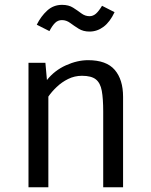

<svg xmlns="http://www.w3.org/2000/svg" viewBox="-20 -792 640 812"><path d="M100.5 0V-526.5H172L178.5 -453.5Q210.5 -494 258.8 -515.8Q307 -537.5 352.5 -537.5Q430 -537.5 465.2 -496.5Q500.5 -455.5 500.5 -382.5V0H416.5V-320.5Q416.5 -374.5 410.5 -407.8Q404.5 -441 385.5 -456.2Q366.5 -471.5 326.5 -471.5Q295.5 -471.5 268.2 -458Q241 -444.5 219.8 -424.2Q198.5 -404 184.5 -383.5V0ZM358.5 -658.5Q332 -658.5 312.8 -670.5Q293.5 -682.5 277 -694.8Q260.5 -707 242 -707Q225 -707 213 -695.2Q201 -683.5 189 -660.5L135.5 -687.5Q153 -723 179.5 -747.2Q206 -771.5 242.5 -771.5Q270.5 -771.5 289.2 -759.5Q308 -747.5 324 -735.5Q340 -723.5 358.5 -723.5Q373.5 -723.5 385.8 -734.2Q398 -745 411.5 -767.5L464.5 -740.5Q445 -699 418 -678.8Q391 -658.5 358.5 -658.5Z"/></svg>

Font: Fast_Mono
Style: Regular
Weight: 400
Monospace: yes
Designer: Carrois Corporate, Edenspiekermann AG, Nikita Prokopov
Foundry: Carrois Corporate, Edenspiekermann AG, Nikita Prokopov
Version: Version 5.002